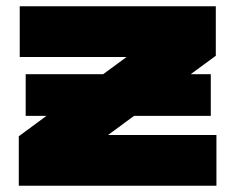

<svg xmlns="http://www.w3.org/2000/svg" viewBox="-20 -593 752 613"><path d="M62 -356H653V-223H62ZM40 0V-158L418 -436L582 -411H43V-573H669V-415L291 -137L153 -162H671V0Z"/></svg>

Font: Unbounded ExtraBold
Style: Regular
Weight: 800
Designer: Luke Prowse, Jean-Baptiste Morizot, Fátima Lázaro, Florian Runge
Foundry: NaN
Version: Version 1.701;gftools[0.9.28.dev5+ged2979d]